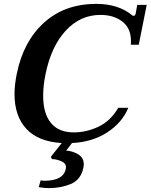

<svg xmlns="http://www.w3.org/2000/svg" viewBox="-20 -730 778 992"><path d="M738 -705 697 -499H656Q662 -577 616.5 -615Q571 -653 499 -653Q395 -653 320 -572Q245 -491 216 -350Q203 -289 203 -235Q203 -144 243 -95Q283 -46 361 -46Q428 -46 490 -76Q552 -106 591 -173H643Q611 -96 534 -46Q457 4 352 9L322 48Q355 50 384 67.5Q413 85 413 120Q413 124 411 136Q398 199 346 220.5Q294 242 232 242Q210 242 180 237L190 202Q202 204 208 204Q308 204 320 142Q325 116 299 104Q273 92 248 92L243 80L299 9Q178 2 116.5 -64Q55 -130 55 -244Q55 -293 67 -350Q101 -517 208 -613.5Q315 -710 478 -710Q590 -710 662 -652Q666 -648 670 -648Q678 -648 681 -660L689 -705Z"/></svg>

Font: Taviraj SemiBold
Style: Italic
Weight: 600
Italic angle: -12°
Designer: Katatrad Team
Foundry: CadsonDemak
Version: Version 1.001